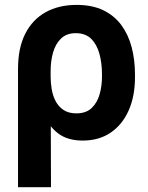

<svg xmlns="http://www.w3.org/2000/svg" viewBox="-20 -573 615 796"><path d="M54.7 203.1V-287.1Q54.7 -374 84.7 -433.1Q114.7 -492.2 169.4 -522.5Q224.1 -552.7 297.4 -552.7Q362.3 -552.7 408.2 -530.5Q454.1 -508.3 483.2 -468.8Q512.2 -429.2 525.9 -377Q539.6 -324.7 539.6 -264.6V-254.9Q540 -175.8 513.9 -116.2Q487.8 -56.6 439.2 -23.4Q390.6 9.8 322.8 9.8Q260.7 9.8 221.7 -19.5Q182.6 -48.8 160.2 -101.1Q137.7 -153.3 124.5 -222.7L189.9 -254.9Q189.9 -230 194.3 -203.4Q198.7 -176.8 210.4 -154.1Q222.2 -131.3 243.2 -117.2Q264.2 -103 296.4 -103Q336.9 -103 360.1 -125.2Q383.3 -147.5 393.1 -182.4Q402.8 -217.3 402.8 -254.9V-264.6Q402.8 -311.5 392.1 -350.3Q381.3 -389.2 357.7 -412.4Q334 -435.5 293.9 -435.5Q256.3 -435.5 233.2 -413.3Q210 -391.1 199.7 -354.5Q189.5 -317.9 189.9 -275.4L191.4 203.1Z"/></svg>

Font: Inter Cardless Tabular Bold
Style: Bold
Weight: 700
Designer: Rasmus Andersson
Foundry: rsms
Version: Version 4.000;git-4fc901f